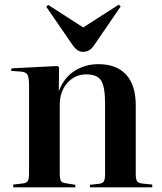

<svg xmlns="http://www.w3.org/2000/svg" viewBox="-20 -806 695 826"><path d="M37 0V-12L80 -17Q95 -19 100 -28Q105 -37 105 -63V-437Q105 -470 99 -483Q93 -496 71 -498L28 -501L29 -512L228 -522L234 -516L233 -416H234Q256 -473 301.5 -501.5Q347 -530 403 -530Q481 -530 522.5 -485Q564 -440 564 -352V-58Q564 -34 570 -26Q576 -18 595 -16L635 -12V0H367V-11L404 -15Q422 -17 427 -26Q432 -35 432 -58V-361Q432 -433 415 -459.5Q398 -486 351 -486Q302 -486 269.5 -449Q237 -412 237 -354V-61Q237 -37 241.5 -28.5Q246 -20 261 -18L304 -11V0ZM338 -583Q324 -583 313.5 -590Q303 -597 289 -617L179 -777L187 -785L338 -688L491 -786L499 -778L386 -613Q375 -596 363 -589.5Q351 -583 338 -583Z"/></svg>

Font: Literata 72pt SemiBold
Style: Regular
Weight: 600
Designer: Latin by Veronika Burian and Jose Scaglione. Greek by Irene Vlachou. Cyrillic by Vera Evstafieva.
Foundry: TypeTogether
Version: Version 3.002